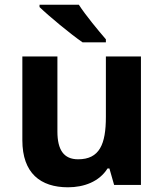

<svg xmlns="http://www.w3.org/2000/svg" viewBox="-20 -786 697 816"><path d="M315 -766H148V-756C186 -719 280 -641 331 -606H430V-619C398 -656 344 -721 315 -766ZM579 -546H430V-289C430 -173 403 -109 312 -109C251 -109 224 -149 224 -227V-546H75V-190C75 -50 152 10 269 10C337 10 402 -14 437 -70H445L465 0H579Z"/></svg>

Font: Noto Sans Lisu
Style: Bold
Weight: 700
Designer: Monotype Design Team. David Williams.
Foundry: Monotype Imaging Inc.
Version: Version 2.102